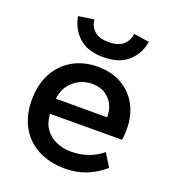

<svg xmlns="http://www.w3.org/2000/svg" viewBox="-124 -743 759 852"><g transform="rotate(20 255.0 -316.5)"><path d="M463 -53Q421 -17 375.5 0Q330 17 280 17Q206 17 151 -12Q96 -41 66.5 -94.5Q37 -148 37 -220Q37 -291 65 -344.5Q93 -398 144.5 -428Q196 -458 263 -458Q329 -458 377 -430.5Q425 -403 451.5 -354Q478 -305 478 -239Q478 -228 477 -215Q476 -202 474 -190L134 -189Q137 -145 157.5 -117.5Q178 -90 209.5 -76.5Q241 -63 278 -63Q321 -63 358 -76Q395 -89 425 -114ZM378 -261Q378 -313 347.5 -345.5Q317 -378 265 -378Q216 -378 178.5 -345.5Q141 -313 136 -261ZM269 -506Q194 -506 153 -544.5Q112 -583 103 -639L176 -650Q179 -618 201.5 -597.5Q224 -577 269 -577Q316 -577 338.5 -598Q361 -619 364 -650L437 -639Q429 -583 387.5 -544.5Q346 -506 269 -506Z"/></g></svg>

Font: Podkova SemiBold
Style: Regular
Weight: 600
Designer: Ilya Yudin
Foundry: Cyreal (www.cyreal.org)
Version: Version 2.103